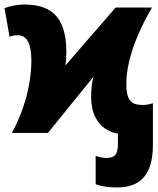

<svg xmlns="http://www.w3.org/2000/svg" viewBox="-33 -585 695 845"><path d="M482 240C583 240 640 186 640 52V-131C630 -127 612 -123 596 -123C543 -123 523 -144 523 -216C523 -342 593 -478 636 -552H476L255 -297C257 -313 259 -327 259 -357C259 -523 179 -565 75 -565C38 -565 6 -557 -13 -549L9 -423C18 -427 27 -430 45 -430C87 -430 105 -389 105 -320C105 -194 61 -74 19 0H178L378 -247C373 -224 368 -202 368 -159C368 -58 421 -8 486 3V48C486 99 469 110 434 110C420 110 404 107 388 101V226C416 236 446 240 482 240Z"/></svg>

Font: Noto Sans UI Black
Style: Regular
Weight: 900
Designer: Monotype Design Team
Foundry: Monotype Imaging Inc.
Version: Version 1.901